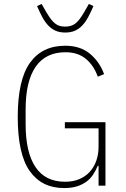

<svg xmlns="http://www.w3.org/2000/svg" viewBox="-20 -942 640 974"><path d="M480 -101H476Q466 -77 452.5 -56.5Q439 -36 419 -21Q399 -6 371.5 3Q344 12 305 12Q192 12 131 -74Q70 -160 70 -348Q70 -537 132 -623.5Q194 -710 311 -710Q387 -710 436 -669.5Q485 -629 508 -566L476 -553Q456 -610 415.5 -643.5Q375 -677 312 -677Q212 -677 161 -603.5Q110 -530 110 -387V-312Q110 -169 160 -94.5Q210 -20 310 -20Q350 -20 381.5 -33Q413 -46 435 -70Q457 -94 468.5 -126.5Q480 -159 480 -198V-291H309V-322H515V0H480ZM311 -777Q281 -777 260 -787Q239 -797 223 -814.5Q207 -832 194 -856.5Q181 -881 168 -911L191 -922L217 -877Q229 -857 239 -844Q249 -831 260 -822.5Q271 -814 283 -810.5Q295 -807 311 -807Q342 -807 362 -822.5Q382 -838 405 -877L431 -922L454 -911Q441 -881 428 -856.5Q415 -832 399 -814.5Q383 -797 362 -787Q341 -777 311 -777Z"/></svg>

Font: IBM Plex Mono ExtLt
Style: Regular
Weight: 200
Monospace: yes
Designer: Mike Abbink, Paul van der Laan, Pieter van Rosmalen
Foundry: Bold Monday
Version: Version 2.3